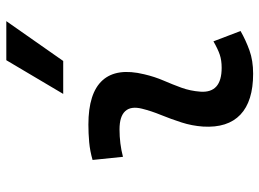

<svg xmlns="http://www.w3.org/2000/svg" viewBox="-130 -706 845 626"><g transform="rotate(-90 293.0 -392.5)"><path d="M471.7 -119.6 505.4 -31.2Q475.6 -14.2 442.4 -2.2Q409.2 9.8 366.2 9.8Q276.4 9.8 232.7 -31.7Q189 -73.2 193.8 -153.3Q196.3 -189.5 207.3 -223.6Q218.3 -257.8 231.4 -290Q244.6 -322.3 252 -352.1Q261.2 -388.7 244.1 -407.2Q227.1 -425.8 184.6 -425.8Q138.2 -425.8 95.2 -414.6L85 -513.7Q113.8 -522 142.6 -524.7Q171.4 -527.3 200.2 -527.3Q303.2 -527.3 344.7 -481.2Q386.2 -435.1 364.3 -345.2Q356.4 -311.5 343.8 -282.2Q331.1 -252.9 320.6 -224.1Q310.1 -195.3 307.6 -162.1Q302.7 -92.8 385.3 -92.8Q409.7 -92.8 428 -98.9Q446.3 -105 471.7 -119.6ZM300.3 -609.4 410.2 -794.9H537.6L407.7 -609.4Z"/></g></svg>

Font: Cascadia Mono Medium
Style: Italic
Weight: 500
Italic angle: -10°
Monospace: yes
Designer: Aaron Bell
Foundry: Saja Typeworks
Version: Version 2407.024